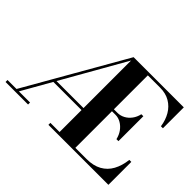

<svg xmlns="http://www.w3.org/2000/svg" viewBox="-139 -1041 1332 1332"><g transform="rotate(45 527.0 -375.0)"><path d="M91.5 0 521 -750H541.5L115 0ZM14.5 0V-19.5H235.5V0ZM241.5 -235 245.5 -254.5H535V-235ZM435 0V-19.5H790.5Q856 -19.5 901 -44.5Q946 -69.5 971.2 -115.5Q996.5 -161.5 1004 -225H1023.5V0ZM525 0V-750H680V0ZM839 -263.5Q831.5 -297 813 -322.8Q794.5 -348.5 768.8 -363.5Q743 -378.5 715 -378.5H655V-397.5H715Q743 -397.5 768.8 -411.2Q794.5 -425 813 -449.8Q831.5 -474.5 839 -508H858.5V-263.5ZM994 -545Q986.5 -598.5 962 -640.5Q937.5 -682.5 896.8 -706.5Q856 -730.5 800 -730.5H525V-750H1013.5V-545Z"/></g></svg>

Font: Bodoni Moda 11pt
Style: Bold
Weight: 700
Designer: Owen Earl
Foundry: indestructible type
Version: Version 2.004